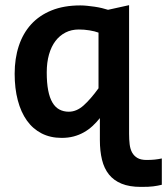

<svg xmlns="http://www.w3.org/2000/svg" viewBox="-20 -526 650 748"><path d="M369.1 -65.9Q355.5 -48.8 340.1 -34.7Q324.7 -20.5 306.4 -10.3Q288.1 0 266.8 5.6Q245.6 11.2 220.2 11.2Q176.3 11.2 142.1 -6.3Q107.9 -23.9 84.7 -56.4Q61.5 -88.9 49.3 -135.3Q37.1 -181.6 37.1 -238.8Q37.1 -297.9 53.2 -346.9Q69.3 -396 101.3 -431.2Q133.3 -466.3 181.2 -485.6Q229 -504.9 293 -504.9Q305.2 -504.9 319.8 -503.4Q334.5 -502 349.1 -499.8Q363.8 -497.6 377.2 -494.4Q390.6 -491.2 400.9 -487.8L482.9 -505.9V-4.4Q482.9 17.6 485.1 36.1Q487.3 54.7 494.6 68.1Q502 81.5 515.4 89.4Q528.8 97.2 551.3 97.2Q568.8 97.2 583 95.7Q597.2 94.2 610.4 91.3V193.8Q602.1 195.8 594.2 197.3Q586.4 198.7 577.1 200Q567.9 201.2 556.2 201.7Q544.4 202.1 528.3 202.1Q484.4 202.1 453.9 189.7Q423.3 177.2 404.5 153.8Q385.7 130.4 377.4 96.4Q369.1 62.5 369.1 19.5ZM162.1 -244.1Q162.1 -203.1 167.7 -174.1Q173.3 -145 184.3 -126.5Q195.3 -107.9 211.4 -99.4Q227.5 -90.8 248 -90.8Q278.3 -90.8 305.7 -115.2Q333 -139.6 363.8 -182.1V-398.9Q349.6 -404.3 328.9 -407.7Q308.1 -411.1 287.1 -411.1Q258.3 -411.1 235.4 -399.4Q212.4 -387.7 196 -366.2Q179.7 -344.7 170.9 -313.7Q162.1 -282.7 162.1 -244.1Z"/></svg>

Font: Code New Roman
Style: Bold
Weight: 700
Monospace: yes
Designer: Sam Radian
Foundry: Code New Roman
Version: Version 1.508 October 19, 2014